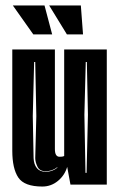

<svg xmlns="http://www.w3.org/2000/svg" viewBox="-20 -676 436 703"><path d="M135 7Q69 7 47 -26Q25 -59 25 -124V-495H181V-130Q181 -102 198 -102Q202 -102 207 -102.5Q212 -103 215 -105V-495H371V0H238L226 -65Q217 -34 192 -13.5Q167 7 135 7ZM147 -47Q172 -47 190 -62V-64Q171 -49 147 -49Q125 -49 117 -66Q109 -83 109 -97L113 -251L109 -449H105L100 -251L103 -97Q104 -74 115 -60.5Q126 -47 147 -47ZM293 -43H297L302 -256L298 -449H294L289 -256ZM102 -550 27 -656H143L171 -550ZM225 -550 160 -656H276L284 -550Z"/></svg>

Font: Alumni Sans Inline One
Style: Regular
Weight: 400
Designer: Robert E. Leuschke
Foundry: Robert E. Leuschke
Version: Version 1.100; ttfautohint (v1.8.3)